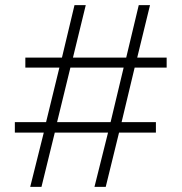

<svg xmlns="http://www.w3.org/2000/svg" viewBox="-20 -730 709 750"><path d="M631 -505V-466H506L455 -253H589V-212H445L393 0H349L402 -212H194L142 0H98L151 -212H38V-253H160L212 -466H79V-505H222L271 -710H315L265 -505H473L522 -710H566L516 -505ZM203 -253H412L463 -466H255Z"/></svg>

Font: Raleway
Style: Light
Weight: 300
Designer: Matt McInerney, Pablo Impallari, Rodrigo Fuenzalida
Foundry: Matt McInerney, Pablo Impallari, Rodrigo Fuenzalida
Version: Version 3.000